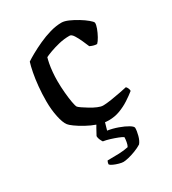

<svg xmlns="http://www.w3.org/2000/svg" viewBox="-172 -593 794 886"><g transform="rotate(-30 225.0 -150.0)"><path d="M260.5 0Q233.5 0 204.6 -10Q175.7 -20.1 149.9 -34.4Q124 -48.7 106.1 -61.8Q88.2 -74.8 83.2 -81.8Q70.3 -98.3 62.2 -137Q54 -175.7 54 -219.6Q54 -260.8 57.7 -298.4Q61.3 -336 67.3 -366.8Q73.3 -397.5 79.5 -417.2Q93.4 -426.6 117.6 -440.2Q141.9 -453.7 171.9 -467.5Q202 -481.4 234.2 -490.7Q266.4 -500 296 -500Q310.8 -500 332.4 -490.6Q354 -481.1 375.7 -467.8Q397.4 -454.5 412.6 -441.8Q427.9 -429.2 430 -422.5Q431.1 -412.4 424.2 -393.7Q417.3 -375 407.6 -357.6Q397.9 -340.2 389.3 -332Q379.5 -332 369.8 -335Q360.1 -338 352.8 -341.7Q347 -355.9 337.8 -376.4Q328.6 -397 318.5 -413Q308.3 -429 297.9 -429Q268.4 -429 240.5 -422.3Q212.7 -415.5 191.6 -407.7Q170.5 -399.9 160 -394.6Q156.8 -384.6 153 -365.4Q149.3 -346.2 147.2 -322.7Q145.1 -299.2 145.1 -276.1Q145.1 -244.5 148 -212.8Q150.9 -181.2 155 -158.4Q159.1 -135.6 163.5 -129Q166.9 -124.9 179.7 -116Q192.5 -107.2 209.6 -96.9Q226.6 -86.6 243.5 -79.5Q260.3 -72.3 271.8 -72.3Q288 -72.3 315.9 -76.5Q343.9 -80.8 369.4 -85.9Q395 -91 404.2 -93.2Q407.7 -90.5 411.3 -83.6Q415 -76.8 415.2 -67.6Q396.3 -52.4 372.3 -36.8Q348.4 -21.2 320.4 -10.6Q292.5 0 260.5 0ZM223.1 200Q214.3 200 199.9 196Q185.5 192 173.5 186.5Q161.5 181 157.5 176Q157.5 168.7 159.5 164Q161.5 159.4 162.5 157.4Q197.5 157.4 224 156.4Q250.6 155.4 273.3 150.4Q278.3 142.4 280.9 127.8Q283.5 113.2 283.5 103Q276.7 97.8 259.6 91.2Q242.5 84.5 222.8 78.4Q203 72.3 187.4 70.1Q183.4 64.3 178.9 54.5Q174.4 44.8 174.4 34.8Q184.7 15.9 192.3 1.8Q199.9 -12.3 215.1 -37H250.7L229.3 37Q256.3 41 284 51Q311.7 61 330 72Q348.2 83 348.2 91Q348.2 107 342.1 130Q336 153 325 166Q309.2 176 288.5 183.9Q267.9 191.8 250 195.9Q232.1 200 223.1 200Z"/></g></svg>

Font: Texturina Medium
Style: Regular
Weight: 500
Designer: Guillermo Torres Carreño
Foundry: Omnibus-Type
Version: Version 1.003